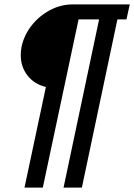

<svg xmlns="http://www.w3.org/2000/svg" viewBox="-20 -688 608 870"><path d="M91 162 188 -294Q136 -306 105 -345.5Q74 -385 74 -438Q74 -448 75 -458Q76 -468 78 -478Q90 -531 124.5 -574Q159 -617 207.5 -642.5Q256 -668 308 -668H568L553 -600H512L351 162H268L429 -600H336L174 162Z"/></svg>

Font: Atkinson Hyperlegible
Style: Italic
Weight: 400
Italic angle: -12°
Designer: Elliott Scott, Megan Eiswerth, Linus Boman, Theodore Petrosky
Foundry: Braille Institute
Version: Version 1.006; ttfautohint (v1.8.3)